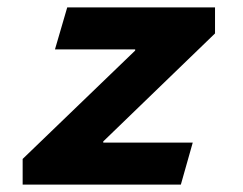

<svg xmlns="http://www.w3.org/2000/svg" viewBox="-20 -497 654 517"><path d="M41 0V-69L141 -113H499L467 0ZM258 -44 41 -69 369 -385 344 -334V-433L559 -407L233 -92L258 -143ZM128 -364 161 -477H559V-407L452 -364Z"/></svg>

Font: Intel One Mono Light
Style: Italic
Weight: 300
Italic angle: -16°
Monospace: yes
Designer: Fred Shallcrass
Foundry: Frere-Jones Type LLC
Version: Version 1.004